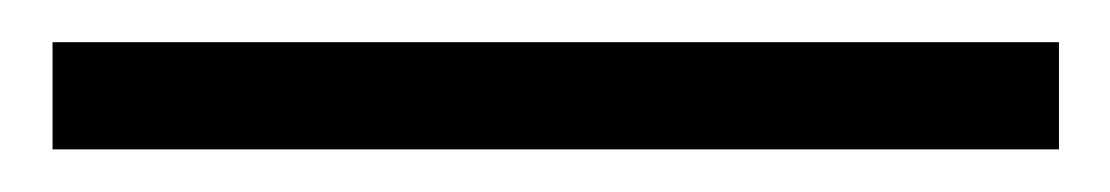

<svg xmlns="http://www.w3.org/2000/svg" viewBox="-20 83 526 91"><path d="M481.9 103V153.8H4.9V103Z"/></svg>

Font: Linux Libertine O
Style: Semibold
Weight: 700
Designer: Philipp H. Poll
Foundry: Philipp H. Poll
Version: Version 5.0.0